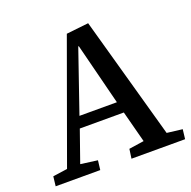

<svg xmlns="http://www.w3.org/2000/svg" viewBox="-126 -835 956 959"><g transform="rotate(-20 352.0 -355.0)"><path d="M441 -710 622 -61 704 -51 698 0H413L420 -50L500 -62L456 -230H222L163 -62L253 -50L247 0H10L16 -51L93 -62L323 -697ZM242 -290H441L358 -618H355Z"/></g></svg>

Font: Literata 18pt Medium
Style: Italic
Weight: 500
Italic angle: -2°
Designer: Latin by Veronika Burian and Jose Scaglione. Greek by Irene Vlachou. Cyrillic by Vera Evstafieva
Foundry: TypeTogether
Version: Version 3.103;gftools[0.9.29]